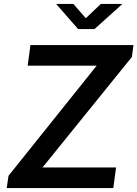

<svg xmlns="http://www.w3.org/2000/svg" viewBox="-20 -951 695 971"><path d="M490 -931 414 -859 351 -931H264L375 -804H458L599 -931ZM14 0H553L567 -104H195L647 -663L655 -723H134L120 -619H469L23 -62Z"/></svg>

Font: United Sans SemiBold
Style: Italic
Weight: 600
Italic angle: -8°
Designer: Pablo Impallari, Rodrigo Fuenzalida (Modified by Dan O. Williams)
Version: Version 1.000;PS 001.000;hotconv 1.0.88;makeotf.lib2.5.64775